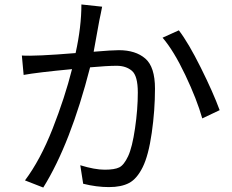

<svg xmlns="http://www.w3.org/2000/svg" viewBox="-20 -810 1040 861"><path d="M303 -500Q145 -485 86 -474L78 -561Q137 -557 319 -572Q345 -689 345 -790L438 -780Q436 -770 432 -749.5Q428 -729 425.5 -718.5Q423 -708 414.5 -658Q406 -608 400 -578Q482 -585 513 -585Q588 -585 631.5 -547.5Q675 -510 675 -412.5Q675 -315 660.5 -214Q646 -113 620 -60.5Q594 -8 559 10.5Q524 29 468.5 29Q413 29 353 14L340 -69Q405 -49 449.5 -49Q494 -49 515 -59.5Q536 -70 554.5 -109.5Q573 -149 585.5 -234.5Q598 -320 598 -395Q598 -470 571.5 -492.5Q545 -515 503 -515Q461 -515 384 -508Q296 -165 174 31L92 -1Q161 -93 216 -233Q271 -373 303 -500ZM782 -674Q825 -618 880.5 -506.5Q936 -395 965 -316L887 -279Q863 -364 811 -473.5Q759 -583 709 -641Z"/></svg>

Font: Swei Fan Sans CJK TC
Style: Regular
Weight: 400
Version: Version 2.130